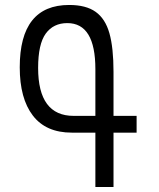

<svg xmlns="http://www.w3.org/2000/svg" viewBox="-20 -753 640 773"><path d="M364 -219H269Q165 -219 112.2 -287.8Q59.5 -356.5 59.5 -482Q59.5 -733 258.5 -733Q326.5 -733 365.2 -705.2Q404 -677.5 420.5 -619.2Q437 -561 437 -463.5V-286.5H530V-219H437V0H364ZM276.5 -286.5H364V-474.5Q364 -660 251 -660Q195 -660 164.2 -617.8Q133.5 -575.5 133.5 -479.5Q133.5 -286.5 276.5 -286.5Z"/></svg>

Font: JuliaMono Light
Style: Regular
Weight: 300
Monospace: yes
Designer: cormullion
Foundry: corm
Version: Version 0.054; ttfautohint (v1.8.4)